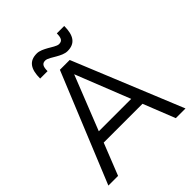

<svg xmlns="http://www.w3.org/2000/svg" viewBox="-240 -1042 1190 1190"><g transform="rotate(-45 355.0 -446.5)"><path d="M608 0H693L398 -720H312L17 0H102L185 -209H525ZM187 -768H252C252 -809 262 -825 288 -825C308 -825 336 -804 355 -794C378 -781 403 -768 428 -768C495 -768 523 -811 523 -893H458C458 -852 448 -836 421 -836C402 -836 374 -857 355 -867C331 -880 307 -893 282 -893C215 -893 187 -851 187 -768ZM213 -280 355 -638 497 -280Z"/></g></svg>

Font: Aspekta 350
Style: Regular
Weight: 350
Designer: Ivo Dolenc
Version: Version 2.000